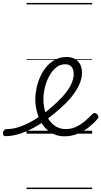

<svg xmlns="http://www.w3.org/2000/svg" viewBox="-180 -905 687 1300"><path d="M257 18Q218 18 186.5 4Q155 -10 131 -34Q107 -58 91.5 -90Q76 -122 67.5 -158.5Q59 -195 59 -232Q59 -269 67.5 -309Q76 -349 93 -386.5Q110 -424 135.5 -454Q161 -484 195 -501.5Q229 -519 271 -519Q305 -519 328 -505.5Q351 -492 363 -468.5Q375 -445 375 -412Q375 -368 352 -322Q329 -276 288 -230Q247 -184 190 -139Q135 -92 77.5 -57Q20 -22 -36.5 -2.5Q-93 17 -144 17Q-153 17 -157 9.5Q-161 2 -160 -7Q-159 -16 -152 -23.5Q-145 -31 -132 -31Q-88 -31 -38 -49.5Q12 -68 63.5 -100.5Q115 -133 163 -174Q209 -213 244.5 -252Q280 -291 299.5 -329.5Q319 -368 319 -404Q319 -435 304.5 -452.5Q290 -470 261 -470Q227 -470 200 -448Q173 -426 153.5 -390.5Q134 -355 124 -313.5Q114 -272 114 -234Q114 -193 124 -156.5Q134 -120 153 -92Q172 -64 200.5 -47.5Q229 -31 266 -31Q304 -31 337 -47Q370 -63 397 -86.5Q424 -110 445 -132Q453 -141 461.5 -140Q470 -139 477 -132Q484 -126 486 -118Q488 -110 481 -101Q456 -71 421.5 -43.5Q387 -16 345 1Q303 18 257 18ZM0 365H444V375H0ZM0 -20H444V0H0ZM0 -505H444V-500H0ZM0 -885H444V-875H0Z"/></svg>

Font: Playwrite AT Guides
Style: Italic
Weight: 400
Italic angle: -13.0072°
Designer: Veronika Burian, José Scaglione
Foundry: TypeTogether
Version: Version 1.002